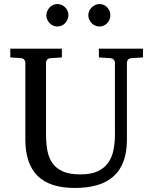

<svg xmlns="http://www.w3.org/2000/svg" viewBox="-20 -911 752 947"><path d="M627 -624Q616.2 -623 611.1 -616.2Q606 -609.4 606 -602.1V-222.2Q606 -160.6 589.4 -115.7Q572.8 -70.8 540.3 -41.5Q507.8 -12.2 459.7 2Q411.6 16.1 349.1 16.1Q225.1 16.1 165 -43.9Q105 -104 105 -222.2V-602.1Q105 -609.4 99.9 -616.2Q94.7 -623 84 -624L30.8 -627.9V-670.9H285.2V-627.9L228 -624Q217.3 -623 212.2 -616.2Q207 -609.4 207 -602.1V-248Q207 -204.1 213.9 -167.7Q220.7 -131.3 239.3 -105.5Q257.8 -79.6 290.8 -65.2Q323.7 -50.8 376 -50.8Q427.7 -50.8 460.9 -65.9Q494.1 -81.1 513.2 -107.7Q532.2 -134.3 539.6 -170.4Q546.9 -206.5 546.9 -248V-602.1Q546.9 -609.4 541.3 -616.2Q535.6 -623 524.9 -624L467.8 -627.9V-670.9H685.1V-627.9ZM317.4 -836.4Q317.4 -825.2 313 -814.9Q308.6 -804.7 301.3 -796.9Q293.9 -789.1 283.9 -784.7Q273.9 -780.3 262.7 -780.3Q251.5 -780.3 241.7 -784.7Q231.9 -789.1 224.6 -796.9Q217.3 -804.7 212.9 -814.5Q208.5 -824.2 208.5 -835.4Q208.5 -846.2 212.9 -856.2Q217.3 -866.2 224.6 -874Q231.9 -881.8 241.7 -886.5Q251.5 -891.1 262.7 -891.1Q273.9 -891.1 283.9 -886.7Q293.9 -882.3 301.3 -875Q308.6 -867.7 313 -857.7Q317.4 -847.7 317.4 -836.4ZM524.4 -836.4Q524.4 -825.2 520.3 -814.9Q516.1 -804.7 508.8 -796.9Q501.5 -789.1 491.7 -784.7Q481.9 -780.3 470.7 -780.3Q459.5 -780.3 449.5 -784.7Q439.5 -789.1 431.9 -796.9Q424.3 -804.7 419.9 -814.9Q415.5 -825.2 415.5 -836.4Q415.5 -846.7 419.9 -856.7Q424.3 -866.7 432.1 -874.3Q439.9 -881.8 449.7 -886.5Q459.5 -891.1 470.7 -891.1Q481.9 -891.1 491.7 -886.7Q501.5 -882.3 508.8 -874.8Q516.1 -867.2 520.3 -857.2Q524.4 -847.2 524.4 -836.4Z"/></svg>

Font: BabelStone Ogham Special
Style: Regular
Weight: 400
Designer: Andrew West
Foundry: BabelStone
Version: Version 1.02 March 14, 2022